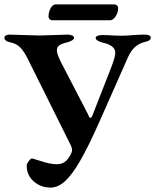

<svg xmlns="http://www.w3.org/2000/svg" viewBox="-23 -811 704 871"><path d="M98 -61Q98 -67 107 -79.5Q116 -92 122 -92Q125 -92 139 -87.5Q153 -83 163 -80Q205 -66 234 -66Q255 -66 269.5 -75.5Q284 -85 296 -107Q304 -121 304 -130Q304 -139 299 -150Q294 -161 292 -164L105 -540Q88 -575 70.5 -594Q53 -613 24 -619Q-3 -624 -3 -640Q-3 -647 4 -650.5Q11 -654 21 -654Q38 -654 84 -652Q134 -650 157 -650Q175 -650 223 -652Q269 -654 285 -654Q296 -654 304.5 -650Q313 -646 313 -640Q313 -628 283 -619Q259 -614 247 -606Q235 -598 235 -581Q235 -568 252 -532L376 -293Q382 -276 387 -276Q393 -276 399 -294L483 -509Q500 -553 500 -572Q500 -605 442 -618Q430 -621 420.5 -626.5Q411 -632 411 -639Q411 -645 419.5 -648.5Q428 -652 440 -652Q462 -652 492 -650L528 -649Q556 -649 583 -652Q615 -654 632 -654Q661 -654 661 -640Q661 -632 653.5 -627.5Q646 -623 632 -620Q582 -608 557 -550L429 -261Q379 -148 341.5 -83Q304 -18 272 11Q240 40 207 40Q162 40 130 12Q98 -16 98 -61ZM197 -735Q197 -756 206.5 -773.5Q216 -791 230 -791H496Q503 -791 508 -786Q513 -781 513 -775Q513 -754 501.5 -736.5Q490 -719 476 -719H215Q207 -719 202 -724Q197 -729 197 -735Z"/></svg>

Font: EB Garamond SemiBold
Style: Regular
Weight: 600
Designer: Georg Duffner and Octavio Pardo
Foundry: Georg Duffner
Version: Version 1.000